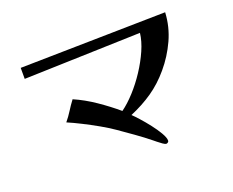

<svg xmlns="http://www.w3.org/2000/svg" viewBox="-106 -795 1212 1000"><g transform="rotate(-20 500.0 -295.0)"><path d="M888 -618 82 -603V-542L728 -562Q723 -518 701 -468Q679 -418 646.5 -368.5Q614 -319 576.5 -278Q539 -237 503 -211Q455 -252 396.5 -292Q338 -332 280 -357Q261 -332 244.5 -305.5Q228 -279 208 -255Q241 -241 283.5 -219.5Q326 -198 367.5 -174.5Q409 -151 439 -130Q478 -103 521 -72.5Q564 -42 601 -12Q605 -9 617 1Q629 11 641.5 19.5Q654 28 659 28Q664 28 669 24.5Q674 21 674 15Q674 -1 658 -28.5Q642 -56 619 -85.5Q596 -115 574 -139.5Q552 -164 540 -175Q609 -204 665 -242.5Q721 -281 769 -338Q819 -397 851.5 -468Q884 -539 888 -618Z"/></g></svg>

Font: UoqMunThenKhung
Style: Regular
Weight: 400
Designer: Font-Kai, 金井和夫, 宇文滿月
Foundry: Kazuo Kanai, Moonlit Owen
Version: Version 1.197